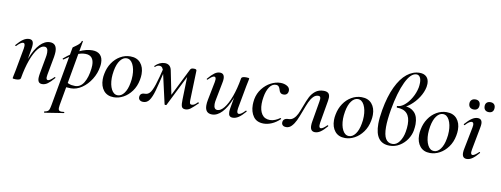

<svg xmlns="http://www.w3.org/2000/svg" viewBox="-75 -1144 4793 1838"><g transform="rotate(10 2322.0 -225.0)"><path d="M295 -43Q295 -59 300 -89L329 -248Q334 -272 334 -296Q334 -348 299 -348Q268 -348 235.5 -308Q203 -268 175 -191.5Q147 -115 129 -10L113 -11Q132 -128 167 -216Q202 -304 247.5 -351.5Q293 -399 344 -399Q411 -399 411 -318Q411 -299 406 -267L373 -89Q370 -74 370 -63Q370 -38 387 -38Q405 -38 444 -77Q446 -79 447 -79Q450 -79 452.5 -75.5Q455 -72 452 -69Q418 -29 392 -10Q366 9 338 9Q316 9 305.5 -4Q295 -17 295 -43ZM51 1 55 -21Q65 -68 66 -74L107 -297Q109 -306 109 -321Q109 -349 92 -349Q69 -349 30 -307Q29 -306 27 -306Q24 -306 21.5 -309.5Q19 -313 22 -316Q57 -357 85.5 -376Q114 -395 142 -395Q164 -395 174 -383Q184 -371 184 -346Q184 -326 180 -306L129 -10Q124 8 81 8Q51 8 51 1Z M406 263Q427 259 437 252.5Q447 246 452 232Q457 218 463 185L565 -386Q565 -388 585 -401.5Q605 -415 621 -429.5Q637 -444 641 -462Q642 -466 647.5 -465Q653 -464 652 -460L539 178Q536 196 536 207Q536 223 543.5 230Q551 237 568 237Q572 237 590 235Q594 234 595 239.5Q596 245 592 246L408 275Q405 276 403.5 270Q402 264 406 263ZM529 -8 539 -67Q564 -49 590 -38.5Q616 -28 651 -28Q704 -28 736 -80.5Q768 -133 778 -220Q780 -242 780 -251Q780 -348 697 -348Q654 -348 608 -326.5Q562 -305 500 -259Q499 -258 497 -258Q493 -258 491 -262Q489 -266 492 -268Q640 -393 757 -393Q807 -393 833.5 -366Q860 -339 860 -288Q860 -271 857 -253Q847 -186 810.5 -127.5Q774 -69 722.5 -34Q671 1 617 1Q572 1 529 -8Z M902 -138Q902 -165 908 -193Q919 -252 950.5 -299Q982 -346 1028 -372.5Q1074 -399 1125 -399Q1190 -399 1225 -358Q1260 -317 1260 -250Q1260 -223 1254 -193Q1242 -129 1207.5 -82Q1173 -35 1127.5 -10.5Q1082 14 1035 14Q971 14 936.5 -28Q902 -70 902 -138ZM1170 -149Q1177 -183 1177 -221Q1177 -287 1154.5 -331Q1132 -375 1093 -375Q1059 -375 1031.5 -339Q1004 -303 992 -236Q985 -194 985 -165Q985 -98 1007.5 -54.5Q1030 -11 1069 -11Q1104 -11 1131.5 -48Q1159 -85 1170 -149Z M1688 -80 1695 -334 1729 -369 1546 -2Q1545 1 1537 1Q1528 1 1527 -3L1459 -304Q1453 -333 1443 -346Q1433 -359 1415 -359Q1393 -359 1376 -342Q1375 -341 1372 -341Q1368 -341 1366 -343.5Q1364 -346 1367 -349Q1411 -393 1462 -393Q1488 -393 1505 -379Q1522 -365 1528 -337L1579 -85L1543 -40L1708 -371Q1713 -381 1720.5 -385Q1728 -389 1744 -389Q1760 -389 1765.5 -385Q1771 -381 1771 -373L1762 -89Q1761 -64 1765.5 -54.5Q1770 -45 1783 -45Q1795 -45 1808 -52.5Q1821 -60 1839 -79Q1840 -80 1845.5 -76.5Q1851 -73 1848 -70Q1801 -24 1778.5 -7.5Q1756 9 1730 9Q1702 9 1694 -11Q1686 -31 1688 -80ZM1275 -28Q1275 -71 1324 -71Q1352 -71 1371.5 -93Q1391 -115 1411.5 -177Q1432 -239 1462 -365L1480 -361L1475 -341Q1439 -185 1420.5 -119.5Q1402 -54 1379.5 -22.5Q1357 9 1321 9Q1299 9 1287 -1.5Q1275 -12 1275 -28Z M1922 -65Q1922 -89 1928 -119L1963 -297Q1966 -312 1966 -322Q1966 -348 1949 -348Q1939 -348 1925 -338Q1911 -328 1892 -309Q1890 -307 1888 -307Q1885 -307 1883 -310.5Q1881 -314 1884 -317Q1919 -358 1944.5 -376.5Q1970 -395 1997 -395Q2041 -395 2041 -342Q2041 -324 2035 -297L2004 -138Q1998 -110 1998 -90Q1998 -38 2034 -38Q2065 -38 2097.5 -78Q2130 -118 2158.5 -194.5Q2187 -271 2205 -376L2221 -375Q2201 -258 2166 -170Q2131 -82 2085.5 -34.5Q2040 13 1990 13Q1922 13 1922 -65ZM2149 -41Q2149 -60 2153 -80L2205 -376Q2208 -394 2252 -394Q2282 -394 2282 -387L2278 -365Q2268 -318 2267 -312L2226 -89Q2224 -80 2224 -66Q2224 -37 2242 -37Q2264 -37 2303 -79Q2304 -80 2306 -80Q2309 -80 2311.5 -76.5Q2314 -73 2311 -70Q2276 -29 2247.5 -10Q2219 9 2191 9Q2169 9 2159 -3Q2149 -15 2149 -41Z M2359 -146Q2359 -170 2364 -202Q2375 -260 2410 -305Q2445 -350 2492 -374.5Q2539 -399 2585 -399Q2621 -399 2648.5 -383.5Q2676 -368 2676 -340Q2676 -319 2664.5 -306.5Q2653 -294 2631 -294Q2611 -294 2600.5 -305Q2590 -316 2586 -335Q2581 -352 2572 -362.5Q2563 -373 2544 -373Q2508 -373 2482.5 -335.5Q2457 -298 2447 -236Q2441 -202 2441 -171Q2441 -107 2467 -69Q2493 -31 2546 -31Q2570 -31 2595.5 -41.5Q2621 -52 2641 -67H2642Q2645 -67 2648 -64Q2651 -61 2649 -58Q2611 -22 2570.5 -4.5Q2530 13 2492 13Q2424 13 2391.5 -32.5Q2359 -78 2359 -146Z M2666 -27Q2666 -49 2680 -60Q2694 -71 2718 -71Q2748 -71 2769 -90Q2790 -109 2803.5 -137Q2817 -165 2835 -214Q2856 -272 2874.5 -308.5Q2893 -345 2925 -370.5Q2957 -396 3006 -396Q3035 -396 3050 -383Q3065 -370 3065 -339Q3065 -326 3062 -309L3024 -89Q3022 -69 3022 -65Q3022 -38 3039 -38Q3058 -38 3096 -76Q3098 -78 3100 -78Q3103 -78 3105 -74.5Q3107 -71 3105 -68Q3071 -28 3044 -9.5Q3017 9 2990 9Q2944 9 2944 -48Q2944 -68 2948 -89L2982 -288Q2985 -303 2985 -313Q2985 -329 2979 -334.5Q2973 -340 2963 -340Q2935 -340 2913.5 -317Q2892 -294 2877 -260.5Q2862 -227 2841 -170Q2819 -110 2802.5 -75Q2786 -40 2763 -15.5Q2740 9 2709 9Q2689 9 2677.5 -1Q2666 -11 2666 -27Z M3150 -138Q3150 -165 3156 -193Q3167 -252 3198.5 -299Q3230 -346 3276 -372.5Q3322 -399 3373 -399Q3438 -399 3473 -358Q3508 -317 3508 -250Q3508 -223 3502 -193Q3490 -129 3455.5 -82Q3421 -35 3375.5 -10.5Q3330 14 3283 14Q3219 14 3184.5 -28Q3150 -70 3150 -138ZM3418 -149Q3425 -183 3425 -221Q3425 -287 3402.5 -331Q3380 -375 3341 -375Q3307 -375 3279.5 -339Q3252 -303 3240 -236Q3233 -194 3233 -165Q3233 -98 3255.5 -54.5Q3278 -11 3317 -11Q3352 -11 3379.5 -48Q3407 -85 3418 -149Z M3926 -233Q3926 -206 3920 -171Q3912 -126 3884 -84Q3856 -42 3812 -15Q3768 12 3716 12Q3574 12 3574 -176Q3574 -231 3588 -312Q3612 -448 3656 -540.5Q3700 -633 3757.5 -679Q3815 -725 3881 -725Q3923 -725 3947 -701.5Q3971 -678 3971 -634Q3971 -620 3968 -603Q3958 -551 3925 -500Q3892 -449 3847 -412.5Q3802 -376 3759 -364L3792 -386Q3851 -386 3888.5 -347.5Q3926 -309 3926 -233ZM3846 -145Q3853 -184 3853 -219Q3853 -359 3724 -359Q3720 -359 3720 -367Q3720 -375 3723 -375Q3757 -375 3792.5 -404.5Q3828 -434 3856 -482.5Q3884 -531 3895 -585Q3899 -608 3899 -631Q3899 -667 3886.5 -686Q3874 -705 3853 -705Q3797 -705 3748.5 -603.5Q3700 -502 3670 -332Q3652 -227 3652 -159Q3652 -81 3674 -45Q3696 -9 3739 -9Q3779 -9 3807.5 -48.5Q3836 -88 3846 -145Z M3977 -138Q3977 -165 3983 -193Q3994 -252 4025.5 -299Q4057 -346 4103 -372.5Q4149 -399 4200 -399Q4265 -399 4300 -358Q4335 -317 4335 -250Q4335 -223 4329 -193Q4317 -129 4282.5 -82Q4248 -35 4202.5 -10.5Q4157 14 4110 14Q4046 14 4011.5 -28Q3977 -70 3977 -138ZM4245 -149Q4252 -183 4252 -221Q4252 -287 4229.5 -331Q4207 -375 4168 -375Q4134 -375 4106.5 -339Q4079 -303 4067 -236Q4060 -194 4060 -165Q4060 -98 4082.5 -54.5Q4105 -11 4144 -11Q4179 -11 4206.5 -48Q4234 -85 4245 -149Z M4421 -43Q4421 -62 4427 -89L4468 -297Q4471 -311 4471 -321Q4471 -349 4452 -349Q4429 -349 4391 -307Q4390 -306 4388 -306Q4384 -306 4382 -309.5Q4380 -313 4382 -316Q4418 -357 4446.5 -376Q4475 -395 4502 -395Q4546 -395 4546 -346Q4546 -331 4541 -306L4500 -89Q4497 -74 4497 -64Q4497 -38 4514 -38Q4532 -38 4572 -76Q4574 -78 4576 -78Q4579 -78 4581 -74.5Q4583 -71 4580 -68Q4546 -28 4519 -9.5Q4492 9 4465 9Q4421 9 4421 -43ZM4399 -519Q4399 -541 4413 -554Q4427 -567 4450 -567Q4473 -567 4485.5 -554.5Q4498 -542 4498 -519Q4498 -495 4485.5 -482Q4473 -469 4450 -469Q4426 -469 4412.5 -482Q4399 -495 4399 -519ZM4547 -519Q4547 -541 4560 -553.5Q4573 -566 4596 -566Q4619 -566 4631.5 -553.5Q4644 -541 4644 -519Q4644 -495 4631.5 -482Q4619 -469 4596 -469Q4573 -469 4560 -482Q4547 -495 4547 -519Z"/></g></svg>

Font: Cormorant Infant SemiBold
Style: Italic
Weight: 600
Italic angle: -10°
Designer: Christian Thalmann (Catharsis Fonts)
Foundry: Catharsis Fonts
Version: Version 4.000